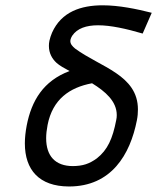

<svg xmlns="http://www.w3.org/2000/svg" viewBox="-20 -693 583 713"><path d="M488.3 -246.1C491.2 -260.7 492.2 -273.9 492.2 -286.6C492.2 -414.6 353 -443.4 258.8 -512.7C249 -521 241.2 -529.3 241.2 -540.5C241.2 -542 241.2 -543.9 241.7 -545.4C242.7 -549.8 244.6 -554.7 248 -560.1C266.6 -587.9 300.8 -599.1 344.2 -599.1C391.1 -599.1 448.2 -586.4 509.8 -568.4L543.5 -645.5C487.3 -659.7 421.9 -673.3 361.3 -673.3C280.8 -673.3 208 -649.4 173.3 -571.8C168.9 -561 165.5 -551.3 163.6 -542C162.1 -535.2 161.6 -528.8 161.6 -522.5C161.6 -495.1 173.8 -474.6 189.5 -460C200.7 -449.7 218.3 -439.9 238.3 -429.2C141.1 -392.6 97.2 -319.8 79.1 -226.6C74.7 -203.1 72.3 -181.2 72.3 -160.6C72.3 -62 125.5 -1 235.4 -0.5H236.3C393.6 -0.5 463.4 -119.1 488.3 -246.1ZM321.8 -383.8C371.1 -353.5 413.6 -316.9 413.6 -265.6C413.6 -259.8 413.1 -253.4 411.6 -247.1C398.4 -178.2 379.4 -136.2 339.8 -105C311.5 -84.5 288.1 -76.7 251 -76.2C184.6 -76.2 151.4 -114.3 151.4 -179.7C151.4 -194.8 153.3 -211.4 156.7 -229C175.3 -324.2 238.3 -368.2 321.8 -383.8Z"/></svg>

Font: Fantasque Sans Mono
Style: RegItalic
Weight: 400
Italic angle: -11°
Monospace: yes
Designer: Jany Belluz
Version: Version 1.6.3